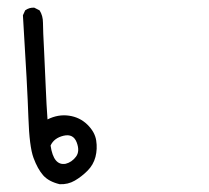

<svg xmlns="http://www.w3.org/2000/svg" viewBox="-20 -263 540 495"><path d="M133.8 211.9Q105.5 205.1 91.3 189Q77.1 172.9 66.4 144Q55.7 115.2 53.2 40Q50.8 -35.2 39.1 -223.6L44.9 -236.3Q55.7 -244.1 68.4 -243.2L82 -236.3Q90.8 -222.7 90.8 -204.1Q90.8 -185.5 93.8 -129.4Q96.7 -73.2 98.1 -34.2Q99.6 4.9 102.5 44.9Q129.9 31.2 157.7 35.2Q185.5 39.1 205.1 58.1Q224.6 77.1 228 99.1Q231.4 121.1 226.1 141.6Q220.7 162.1 205.6 177.2Q190.4 192.4 172.9 202.6Q155.3 212.9 133.8 211.9ZM149.4 159.2Q165 155.3 175.8 141.1Q186.5 127 177.7 104Q168.9 81.1 144 86.9Q119.1 92.8 110.4 112.3Q114.3 138.7 124 150.4Q133.8 162.1 149.4 159.2Z"/></svg>

Font: NaikaiFont
Style: Regular
Weight: 400
Version: Version 1.67